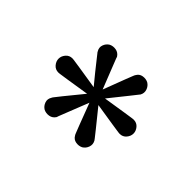

<svg xmlns="http://www.w3.org/2000/svg" viewBox="-80 -831 576 576"><g transform="rotate(-45 208.5 -543.0)"><path d="M208 -384Q197 -384 187.5 -392Q178 -400 178 -413Q178 -414 178.5 -419Q179 -424 182.5 -446Q186 -468 194 -519Q154 -487 137 -473Q120 -459 115.5 -456Q111 -453 110 -452Q99 -446 87.5 -450Q76 -454 70 -464Q65 -474 67 -486Q69 -498 80 -504Q81 -505 86 -507Q91 -509 111.5 -517Q132 -525 180 -543Q132 -562 111.5 -570Q91 -578 86 -580Q81 -582 80 -582Q69 -589 67 -601Q65 -613 70 -623Q76 -633 87.5 -637Q99 -641 110 -634Q111 -634 115.5 -630.5Q120 -627 137 -613.5Q154 -600 194 -567Q186 -618 182.5 -640Q179 -662 178.5 -667Q178 -672 178 -673Q178 -686 187.5 -694Q197 -702 208 -702Q219 -702 228.5 -694Q238 -686 238 -673Q238 -672 237.5 -667Q237 -662 233.5 -640Q230 -618 222 -567Q262 -600 279.5 -613.5Q297 -627 301 -630.5Q305 -634 306 -634Q317 -641 328.5 -637Q340 -633 346 -623Q351 -613 349 -601Q347 -589 336 -582Q335 -582 330 -580Q325 -578 304.5 -570Q284 -562 236 -543Q284 -525 304.5 -517Q325 -509 330 -507Q335 -505 336 -504Q347 -498 349 -486Q351 -474 346 -464Q340 -454 328.5 -450Q317 -446 306 -452Q305 -453 301 -456Q297 -459 279.5 -473Q262 -487 222 -519Q230 -468 233.5 -446Q237 -424 237.5 -419Q238 -414 238 -413Q238 -400 228.5 -392Q219 -384 208 -384Z"/></g></svg>

Font: Varela Round
Style: Regular
Weight: 400
Designer: Joe Prince, Avraham Cornfeld
Foundry: Joe Prince, Avraham Cornfeld
Version: Version 3.010; ttfautohint (v1.8.4.7-5d5b)